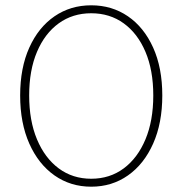

<svg xmlns="http://www.w3.org/2000/svg" viewBox="-20 -692 688 724"><path d="M324 12Q246 12 185.5 -30.5Q125 -73 90.5 -150.5Q56 -228 56 -332Q56 -436 90.5 -512.5Q125 -589 185.5 -630.5Q246 -672 324 -672Q402 -672 462.5 -630.5Q523 -589 557.5 -512.5Q592 -436 592 -332Q592 -228 557.5 -150.5Q523 -73 462.5 -30.5Q402 12 324 12ZM324 -18Q394 -18 446.5 -57Q499 -96 528.5 -166.5Q558 -237 558 -332Q558 -427 528.5 -496.5Q499 -566 446.5 -604Q394 -642 324 -642Q254 -642 201.5 -604Q149 -566 119.5 -496.5Q90 -427 90 -332Q90 -237 119.5 -166.5Q149 -96 201.5 -57Q254 -18 324 -18Z"/></svg>

Font: Source Sans 3 VF
Style: Regular
Weight: 200
Designer: Paul D. Hunt
Foundry: Adobe
Version: Version 3.046;hotconv 1.0.118;makeotfexe 2.5.65603